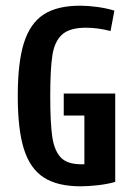

<svg xmlns="http://www.w3.org/2000/svg" viewBox="-20 -652 478 681"><path d="M265.6 8.8Q183.6 8.8 135.3 -22.5Q86.9 -53.7 64.9 -123Q43 -192.4 43 -311.5Q43 -430.7 64.9 -500Q86.9 -569.3 134.8 -600.6Q182.6 -631.8 264.6 -631.8Q292 -631.8 324.7 -627.4Q357.4 -623 385.7 -614.3L372.1 -542Q326.2 -553.7 285.2 -553.7Q227.5 -553.7 200.7 -529.8Q173.8 -505.9 166 -457Q158.2 -408.2 158.2 -311.5Q158.2 -214.8 165.5 -166Q172.9 -117.2 195.8 -93.3Q218.8 -69.3 268.6 -69.3Q271.5 -69.3 273.9 -69.3Q276.4 -69.3 279.3 -69.3V-242.2H206.1V-320.3H388.7V-6.8Q361.3 1 327.6 4.9Q293.9 8.8 265.6 8.8Z"/></svg>

Font: Sudo Variable
Style: Regular
Weight: 400
Monospace: yes
Designer: Jens Kutilek
Foundry: Jens Kutilek
Version: Version 0.040